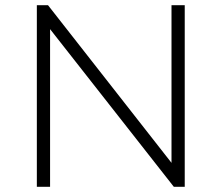

<svg xmlns="http://www.w3.org/2000/svg" viewBox="-20 -720 854 740"><path d="M122 0V-700H165L664 -63H641V-700H692V0H650L150 -637H173V0Z"/></svg>

Font: Montserrat Thin Light
Style: Regular
Weight: 300
Version: Version 9.000